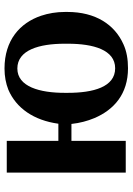

<svg xmlns="http://www.w3.org/2000/svg" viewBox="112 -690 588 852"><g transform="rotate(-90 406.0 -264.0)"><path d="M66 0H207V-241H282C286 -204 295 -170 308 -139C345 -52 415 10 529 10C569 10 604 4 635 -10C723 -49 779 -134 779 -259V-269C779 -308 773 -343 762 -376C730 -470 653 -538 528 -538C493 -538 462 -532 434 -521C352 -486 298 -408 283 -299H207V-528H66ZM420 -257V-271C420 -381 447 -481 528 -481C610 -481 638 -384 638 -271V-257C638 -144 611 -47 529 -47C446 -47 420 -144 420 -257Z"/></g></svg>

Font: Aerodynamic
Style: Regular
Weight: 500
Designer: Google
Version: Version 2.000980; 2014